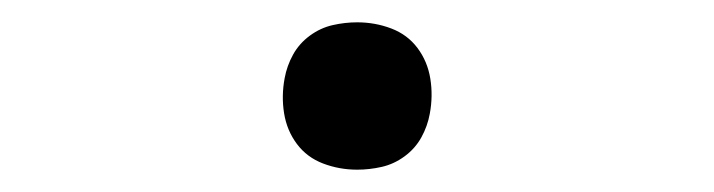

<svg xmlns="http://www.w3.org/2000/svg" viewBox="-20 -426 640 172"><path d="M300 -274Q284 -274 269.5 -279.5Q255 -285 246 -297Q237 -309 234.5 -324.5Q232 -340 235 -356Q237 -367 242.5 -377Q248 -387 257.5 -394Q267 -401 278 -403.5Q289 -406 300 -406Q316 -406 330.5 -400.5Q345 -395 354 -383Q363 -371 365.5 -355.5Q368 -340 365 -324Q363 -313 357.5 -303Q352 -293 342.5 -286Q333 -279 322 -276.5Q311 -274 300 -274Z"/></svg>

Font: Iosevka Curly Slab LtEx
Style: Italic
Weight: 300
Width: 7
Italic angle: -9°
Monospace: yes
Designer: Belleve Invis
Foundry: Belleve Invis
Version: Version 11.1.0; ttfautohint (v1.8.3)